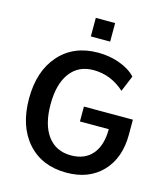

<svg xmlns="http://www.w3.org/2000/svg" viewBox="-133 -1030 1001 1143"><g transform="rotate(15 367.5 -458.0)"><path d="M382.8 -622.1Q290 -622.1 238.8 -553.2Q187.5 -484.4 187.5 -359.4Q187.5 -234.4 238.8 -165.5Q290 -96.7 382.8 -96.7Q467.8 -96.7 514.2 -151.4Q560.5 -206.1 560.5 -305.7H382.8V-397.5H684.6V-305.7Q684.6 -161.1 603 -75.7Q521.5 9.8 382.8 9.8Q231.4 9.8 143.1 -89.8Q54.7 -189.5 54.7 -359.4Q54.7 -529.3 143.6 -629.4Q232.4 -729.5 382.8 -729.5Q454.1 -729.5 516.6 -706.5Q579.1 -683.6 615.2 -644.5L574.2 -545.9Q490.2 -622.1 382.8 -622.1ZM314.5 -811.5V-925.8H433.6V-811.5Z"/></g></svg>

Font: Min Sans SemiBold
Style: Regular
Weight: 600
Designer: Jinseong-Kim, NotoSansCJK, Nunito
Foundry: Jinseong-Kim
Version: Version 1.400;Glyphs 3.1.2 (3151)